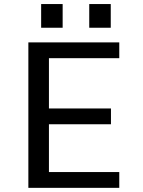

<svg xmlns="http://www.w3.org/2000/svg" viewBox="-20 -904 690 924"><path d="M116.5 0V-700H554V-624H215.5V-382H514V-306H215.5V-76H554V0ZM178 -884.5H281.5V-770.5H178ZM409.5 -884.5H513V-770.5H409.5Z"/></svg>

Font: Trispace
Style: Regular
Weight: 400
Designer: Tyler Finck
Foundry: Etcetera Type Company
Version: Version 1.210; ttfautohint (v1.8.3)